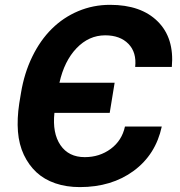

<svg xmlns="http://www.w3.org/2000/svg" viewBox="-20 -757 737 787"><path d="M307.2 9.9Q251.8 9.9 206.5 -5.7Q161.2 -21.3 129.4 -50.8Q97.7 -80.3 77.8 -122.3Q57.9 -164.4 53.6 -217.3Q49.4 -270.2 58.9 -333.1L66.1 -376.4Q79.5 -457.7 112.4 -525Q145.2 -592.3 192.5 -639Q239.7 -685.7 301 -711.5Q362.2 -737.2 431.1 -737.2Q558.2 -737.2 626.6 -669Q695 -600.9 684.3 -482.6H534.1Q540.5 -542.3 506.4 -577.2Q472.3 -612.2 411.2 -612.2Q344.5 -612.2 294 -559.7Q243.6 -507.1 223.7 -418H449.9L429.7 -294.4H203.1Q194.2 -211.3 227.8 -162.1Q261.4 -112.9 327.4 -112.9Q388.1 -112.9 433.9 -146.8Q479.8 -180.8 492.2 -238.3H643.1Q618.3 -123.2 527.9 -56.6Q437.5 9.9 307.2 9.9Z"/></svg>

Font: Karasuma Gothic
Style: Bold Italic
Weight: 700
Italic angle: 9.39998°
Designer: Rasmus Andersson / Ryoko Nishizuka
Foundry: Genbu
Version: Version 1.00